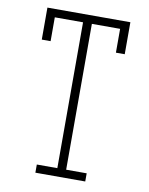

<svg xmlns="http://www.w3.org/2000/svg" viewBox="-83 -796 666 857"><g transform="rotate(10 250.0 -367.5)"><path d="M137 0V-37H230V-698H102V-590H62V-735H438V-590H398V-698H270V-37H363V0Z"/></g></svg>

Font: Iosevka Slab Extralight
Style: Regular
Weight: 200
Monospace: yes
Designer: Belleve Invis
Foundry: Belleve Invis
Version: Version 11.1.1; ttfautohint (v1.8.3)